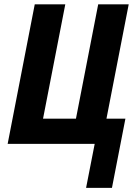

<svg xmlns="http://www.w3.org/2000/svg" viewBox="-20 -679 640 906"><path d="M386.2 207.5 426.8 0H16.1L144 -658.7H288.1L183.1 -119.1H338.4L443.4 -658.7H587.4L482.4 -119.1H571.8L508.3 207.5Z"/></svg>

Font: Liberation Mono
Style: Bold Italic
Weight: 700
Italic angle: -12°
Monospace: yes
Designer: Steve Matteson
Foundry: Ascender Corporation
Version: Version 2.1.5